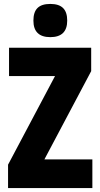

<svg xmlns="http://www.w3.org/2000/svg" viewBox="-20 -957 511 977"><path d="M236 -937C176 -937 150 -909 150 -852C150 -796 179 -768 236 -768C293 -768 322 -796 322 -852C322 -908 296 -937 236 -937ZM450 0V-146H206L444 -595V-714H26V-570H260L21 -119V0Z"/></svg>

Font: Noto Sans Arabic UI XCn Bk
Style: Regular
Weight: 900
Width: 2
Designer: Monotype Design Team, Nadine Chahine and Nizar Qandah
Foundry: Monotype Imaging Inc.
Version: Version 2.010